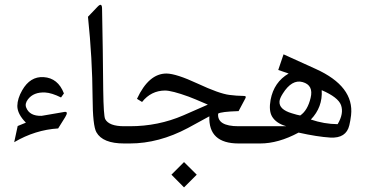

<svg xmlns="http://www.w3.org/2000/svg" viewBox="-20 -606 1543 811"><path d="M255.4 -111.3 225.6 -63.5Q128.9 -57.6 40 -5.4L54.7 -73.7Q59.1 -75.7 89.4 -87.9Q53.2 -124.5 53.2 -158.7Q53.7 -189.9 73.7 -224.6Q107.4 -283.7 164.1 -280.3Q225.1 -276.4 250 -211.4L237.8 -194.3Q198.2 -213.9 170.9 -215.3Q122.1 -217.8 98.1 -186.5Q84 -168 90.8 -151.4Q105 -115.2 155.8 -116.7Q159.2 -116.7 224.1 -128.4Q245.1 -132.3 252.4 -133.3Q270.5 -135.7 255.4 -111.3Z M504.4 -72.8Q504.4 -72.8 511.7 -72.8Q525.9 -72.8 525.9 -37.1V-34.7Q525.9 0 511.7 0H504.4Q413.6 0 387.2 -47.4Q371.6 -74.7 371.1 -193.4Q370.1 -358.4 351.6 -535.2L392.6 -578.1Q411.1 -597.2 411.1 -568.4Q414.6 -397 416 -225.6Q417.5 -116.7 424.3 -103Q440.4 -72.8 504.4 -72.8Z M757.3 78.6 811 131.8 757.3 185.5 704.1 131.8ZM987.3 -72.8Q987.3 -72.8 1063.5 -72.8Q1077.6 -72.8 1077.6 -37.1V-34.7Q1078.1 0 1063.5 0H987.8Q859.9 0 864.3 -114.7Q818.8 -89.8 773.9 -65.4Q650.9 0 528.3 0H507.8Q479 0 479 -34.2V-38.1Q479 -72.8 507.8 -72.8H528.3Q648.4 -72.8 754.4 -118.7L857.9 -164.1Q795.9 -190.9 776.9 -197.8Q705.6 -223.6 676.8 -223.6Q618.2 -223.1 580.1 -175.3L558.6 -188.5Q608.4 -295.9 683.6 -295.4Q724.6 -294.9 814.9 -252.9Q906.2 -210.4 948.7 -205.1Q977.5 -201.2 1011.2 -200.7Q1022 -200.7 1016.1 -189.9L987.8 -136.7Q913.1 -134.3 901.4 -126Q896.5 -72.8 987.3 -72.8Z M1059.6 -72.8Q1059.6 -72.8 1079.6 -72.8H1189.5Q1146 -85 1128.9 -114.3Q1114.7 -139.2 1123 -184.6Q1137.2 -259.3 1199.2 -295.4L1155.3 -310.5L1177.7 -376.5L1313.5 -314.9Q1476.6 -241.2 1462.9 -119.1Q1460 -95.2 1455.6 -77.1Q1442.4 -21 1375 -24.9Q1320.3 -28.3 1241.2 -45.9Q1155.8 0 1079.1 0H1059.6Q1030.8 0 1030.8 -34.2V-38.1Q1030.8 -72.8 1059.6 -72.8ZM1293 -101.1Q1349.1 -82 1406.2 -81.5Q1433.1 -126.5 1420.4 -162.1Q1408.2 -195.3 1338.9 -225.1Q1343.3 -153.3 1293 -101.1ZM1248 -118.2Q1279.3 -139.2 1292 -192.4Q1305.2 -246.1 1258.3 -259.3Q1212.9 -272 1174.3 -210.4Q1161.1 -189.5 1160.6 -177.2Q1158.2 -143.6 1212.9 -127.4Q1236.3 -120.1 1248 -118.2Z"/></svg>

Font: Parastoo Print
Style: Print
Weight: 400
Foundry: Saber Rastikerdar (saber.rastikerdar@gmail.com)
Version: Version 1.0.0-alpha5